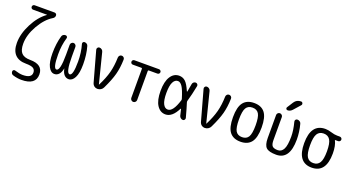

<svg xmlns="http://www.w3.org/2000/svg" viewBox="-59 -1525 4618 2521"><g transform="rotate(20 2250.0 -265.0)"><path d="M254.9 9.8Q154.3 9.8 102.1 -44.9Q49.8 -99.6 49.8 -207Q49.8 -334 121.1 -473.1Q192.4 -612.3 293.9 -684.6Q294.9 -685.5 294.9 -687Q294.9 -688.5 293.9 -688.5H100.6Q87.9 -688.5 79.1 -697.3Q70.3 -706.1 70.3 -719.2Q70.3 -732.4 79.1 -741.2Q87.9 -750 100.6 -750H378.9Q391.6 -750 400.9 -741.2Q410.2 -732.4 410.2 -718.8Q410.2 -689.5 381.8 -672.9Q283.2 -613.3 207.5 -480.5Q131.8 -347.7 131.8 -224.6Q131.8 -134.8 169.4 -95.2Q207 -55.7 290 -55.7Q469.7 -55.7 469.7 83Q469.7 230.5 269.5 230.5Q213.9 230.5 152.3 211.9Q120.1 202.1 120.1 166Q120.1 154.3 129.9 146.5Q139.6 138.7 152.3 142.6Q220.7 164.1 264.6 164.1Q387.7 164.1 387.7 87.9Q387.7 46.9 357.9 28.3Q328.1 9.8 254.9 9.8Z M650.4 9.8Q600.6 9.8 567.9 -52.2Q535.2 -114.3 535.2 -238.3Q535.2 -374 567.4 -484.4Q571.3 -500 585 -509.8Q598.6 -519.5 617.2 -519.5Q630.9 -519.5 639.2 -508.8Q647.5 -498 642.6 -485.4Q609.4 -375 610.4 -250Q610.4 -54.7 657.2 -54.7Q710 -54.7 710 -282.2V-419.9Q710 -435.5 722.2 -447.8Q734.4 -460 750 -460Q765.6 -460 777.8 -447.8Q790 -435.5 790 -419.9V-282.2Q790 -55.7 841.8 -54.7Q889.6 -54.7 889.6 -250Q889.6 -375 857.4 -485.4Q853.5 -498 861.3 -508.8Q869.1 -519.5 882.8 -519.5Q900.4 -519.5 914.6 -509.8Q928.7 -500 932.6 -484.4Q964.8 -374 964.8 -238.3Q964.8 -114.3 932.6 -52.2Q900.4 9.8 849.6 9.8Q812.5 9.8 786.6 -19Q760.7 -47.9 751 -101.6Q751 -103.5 750 -103.5Q749 -103.5 749 -101.6Q739.3 -47.9 713.4 -19Q687.5 9.8 650.4 9.8Z M1177.7 -52.7 1059.6 -478.5Q1055.7 -494.1 1065.4 -506.8Q1075.2 -519.5 1090.8 -519.5Q1109.4 -519.5 1124.5 -507.8Q1139.6 -496.1 1143.6 -477.5L1249 -60.5Q1249 -59.6 1250 -59.6Q1252 -59.6 1252 -61.5Q1309.6 -174.8 1334 -268.1Q1358.4 -361.3 1361.3 -478.5Q1362.3 -495.1 1373.5 -507.3Q1384.8 -519.5 1402.3 -519.5Q1419.9 -519.5 1431.6 -507.3Q1443.4 -495.1 1442.4 -477.5Q1439.5 -362.3 1414.6 -269.5Q1389.6 -176.8 1328.1 -49.8Q1317.4 -26.4 1295.9 -13.2Q1274.4 0 1248 0Q1223.6 0 1204.1 -14.6Q1184.6 -29.3 1177.7 -52.7Z M1578.1 -458Q1565.4 -458 1556.6 -466.8Q1547.9 -475.6 1547.9 -488.8Q1547.9 -502 1556.6 -510.7Q1565.4 -519.5 1578.1 -519.5H1921.9Q1934.6 -519.5 1943.8 -510.7Q1953.1 -502 1953.1 -488.8Q1953.1 -475.6 1943.8 -466.8Q1934.6 -458 1921.9 -458H1801.8Q1791 -458 1791 -447.3V-41Q1791 -24.4 1778.8 -12.2Q1766.6 0 1750 0Q1733.4 0 1721.2 -12.2Q1709 -24.4 1709 -41V-447.3Q1709 -458 1698.2 -458Z M2210 -459Q2168 -459 2143.6 -410.6Q2119.1 -362.3 2119.1 -260.3Q2119.1 -158.2 2143.6 -109.4Q2168 -60.5 2210 -60.5Q2283.2 -60.5 2336.9 -235.4Q2339.8 -246.1 2336.9 -255.9Q2301.8 -372.1 2272.5 -415.5Q2243.2 -459 2210 -459ZM2202.1 9.8Q2128.9 9.8 2083.5 -59.1Q2038.1 -127.9 2038.1 -259.8Q2038.1 -390.6 2083 -460.4Q2127.9 -530.3 2202.1 -530.3Q2252 -530.3 2288.6 -497.6Q2325.2 -464.8 2365.2 -371.1Q2366.2 -369.1 2368.7 -369.6Q2371.1 -370.1 2372.1 -372.1Q2383.8 -427.7 2391.6 -482.4Q2394.5 -499 2407.2 -509.3Q2419.9 -519.5 2435.5 -519.5Q2450.2 -519.5 2460.4 -507.8Q2470.7 -496.1 2467.8 -481.4Q2442.4 -351.6 2414.1 -255.9Q2412.1 -247.1 2415 -235.4Q2436.5 -169.9 2471.7 -39.1Q2475.6 -25.4 2466.8 -12.7Q2458 0 2443.4 0Q2426.8 0 2412.6 -11.2Q2398.4 -22.5 2393.6 -38.1Q2383.8 -83 2373 -126Q2372.1 -128.9 2369.6 -129.9Q2367.2 -130.9 2365.2 -127.9Q2296.9 9.8 2202.1 9.8Z M2677.7 -52.7 2559.6 -478.5Q2555.7 -494.1 2565.4 -506.8Q2575.2 -519.5 2590.8 -519.5Q2609.4 -519.5 2624.5 -507.8Q2639.6 -496.1 2643.6 -477.5L2749 -60.5Q2749 -59.6 2750 -59.6Q2752 -59.6 2752 -61.5Q2809.6 -174.8 2834 -268.1Q2858.4 -361.3 2861.3 -478.5Q2862.3 -495.1 2873.5 -507.3Q2884.8 -519.5 2902.3 -519.5Q2919.9 -519.5 2931.6 -507.3Q2943.4 -495.1 2942.4 -477.5Q2939.5 -362.3 2914.6 -269.5Q2889.6 -176.8 2828.1 -49.8Q2817.4 -26.4 2795.9 -13.2Q2774.4 0 2748 0Q2723.6 0 2704.1 -14.6Q2684.6 -29.3 2677.7 -52.7Z M3338.9 -420.9Q3311.5 -465.8 3250 -465.8Q3188.5 -465.8 3161.1 -420.9Q3133.8 -376 3133.8 -259.8Q3133.8 -143.6 3161.1 -98.6Q3188.5 -53.7 3250 -53.7Q3311.5 -53.7 3338.9 -98.6Q3366.2 -143.6 3366.2 -259.8Q3366.2 -376 3338.9 -420.9ZM3400.4 -53.7Q3350.6 9.8 3250 9.8Q3149.4 9.8 3099.6 -53.7Q3049.8 -117.2 3049.8 -260.3Q3049.8 -403.3 3099.6 -466.8Q3149.4 -530.3 3250 -530.3Q3350.6 -530.3 3400.4 -466.8Q3450.2 -403.3 3450.2 -260.3Q3450.2 -117.2 3400.4 -53.7Z M3750 9.8Q3648.4 9.8 3610.4 -25.9Q3572.3 -61.5 3572.3 -160.2V-480.5Q3572.3 -496.1 3584 -507.8Q3595.7 -519.5 3611.8 -519.5Q3627.9 -519.5 3640.1 -507.8Q3652.3 -496.1 3652.3 -480.5V-160.2Q3652.3 -98.6 3673.3 -76.2Q3694.3 -53.7 3750 -53.7Q3801.8 -53.7 3829.1 -106Q3856.4 -158.2 3856.4 -282.2Q3856.4 -370.1 3827.1 -480.5Q3823.2 -495.1 3832 -507.3Q3840.8 -519.5 3857.4 -519.5Q3876 -519.5 3891.1 -508.8Q3906.2 -498 3910.2 -480.5Q3938.5 -375 3938.5 -269.5Q3938.5 9.8 3750 9.8ZM3726.6 -710Q3758.8 -759.8 3820.3 -759.8Q3836.9 -759.8 3843.8 -743.7Q3850.6 -727.5 3839.8 -714.8L3755.9 -620.1Q3728.5 -589.8 3690.4 -589.8Q3677.7 -589.8 3671.4 -602.1Q3665 -614.3 3671.9 -624Z M4334.5 -419.4Q4305.7 -465.8 4244.6 -465.8Q4183.6 -465.8 4155.3 -419.4Q4127 -373 4127 -260.3Q4127 -147.5 4155.3 -100.6Q4183.6 -53.7 4244.6 -53.7Q4305.7 -53.7 4334.5 -100.6Q4363.3 -147.5 4363.3 -260.3Q4363.3 -373 4334.5 -419.4ZM4245.1 -530.3Q4285.2 -530.3 4332 -515.1Q4378.9 -500 4418 -500H4456.1Q4468.8 -500 4478.5 -490.7Q4488.3 -481.4 4488.3 -468.3Q4488.3 -455.1 4478.5 -445.8Q4468.8 -436.5 4456.1 -436.5H4412.1Q4411.1 -436.5 4411.1 -435.5V-433.6Q4445.3 -368.2 4445.3 -259.8Q4445.3 9.8 4245.1 9.8Q4044.9 9.8 4044.9 -260.3Q4044.9 -530.3 4245.1 -530.3Z"/></g></svg>

Font: Rounded-X Mgen+ 1mn regular
Style: Regular
Weight: 400
Designer: [Source Han Sans]
Ryoko NISHIZUKA  (kana & ideographs); Paul D. Hunt (Latin, Greek & Cyrillic); Wenlong ZHANG  (bopomofo
Version: Version 1.059.20150602